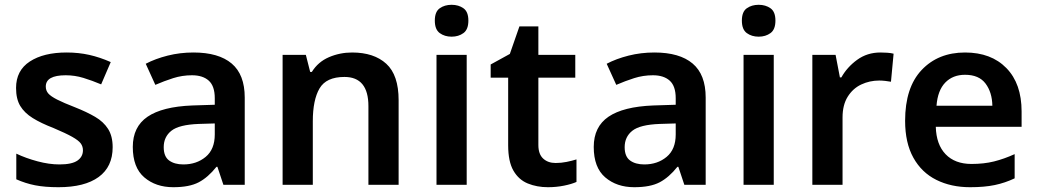

<svg xmlns="http://www.w3.org/2000/svg" viewBox="-20 -771 4328 801"><path d="M450 -157Q450 -75 391.5 -32.5Q333 10 224 10Q167 10 126.5 2Q86 -6 48 -23V-130Q88 -111 136.5 -98Q185 -85 228 -85Q280 -85 303 -101Q326 -117 326 -144Q326 -160 317 -172.5Q308 -185 281.5 -200Q255 -215 203 -237Q151 -257 116.5 -278.5Q82 -300 64.5 -329Q47 -358 47 -404Q47 -477 104.5 -514.5Q162 -552 258 -552Q308 -552 352.5 -542Q397 -532 442 -512L402 -419Q364 -435 328 -446Q292 -457 254 -457Q171 -457 171 -410Q171 -393 181.5 -381Q192 -369 218.5 -355.5Q245 -342 294 -323Q342 -304 377 -283.5Q412 -263 431 -233Q450 -203 450 -157Z M787 -552Q892 -552 946.5 -506Q1001 -460 1001 -364V0H912L887 -75H883Q848 -31 809 -10.5Q770 10 703 10Q630 10 582 -31Q534 -72 534 -158Q534 -242 595.5 -284Q657 -326 782 -331L876 -334V-361Q876 -412 851 -434.5Q826 -457 781 -457Q740 -457 702.5 -445Q665 -433 628 -417L588 -505Q628 -526 679.5 -539Q731 -552 787 -552ZM810 -254Q727 -251 695 -225.5Q663 -200 663 -157Q663 -118 685.5 -101.5Q708 -85 745 -85Q800 -85 838 -116.5Q876 -148 876 -210V-256Z M1449 -552Q1540 -552 1591.5 -505Q1643 -458 1643 -353V0H1517V-328Q1517 -450 1417 -450Q1341 -450 1313 -402Q1285 -354 1285 -265V0H1159V-542H1256L1274 -471H1281Q1307 -513 1352.5 -532.5Q1398 -552 1449 -552Z M1864 -751Q1893 -751 1913.5 -736.5Q1934 -722 1934 -685Q1934 -648 1913.5 -633Q1893 -618 1864 -618Q1835 -618 1814.5 -633Q1794 -648 1794 -685Q1794 -722 1814.5 -736.5Q1835 -751 1864 -751ZM1927 -542V0H1801V-542Z M2298 -91Q2321 -91 2343.5 -95.5Q2366 -100 2385 -106V-12Q2365 -3 2333 3.5Q2301 10 2266 10Q2220 10 2182 -5.5Q2144 -21 2122 -59Q2100 -97 2100 -165V-447H2027V-502L2107 -546L2147 -661H2226V-542H2380V-447H2226V-166Q2226 -128 2246 -109.5Q2266 -91 2298 -91Z M2710 -552Q2815 -552 2869.5 -506Q2924 -460 2924 -364V0H2835L2810 -75H2806Q2771 -31 2732 -10.5Q2693 10 2626 10Q2553 10 2505 -31Q2457 -72 2457 -158Q2457 -242 2518.5 -284Q2580 -326 2705 -331L2799 -334V-361Q2799 -412 2774 -434.5Q2749 -457 2704 -457Q2663 -457 2625.5 -445Q2588 -433 2551 -417L2511 -505Q2551 -526 2602.5 -539Q2654 -552 2710 -552ZM2733 -254Q2650 -251 2618 -225.5Q2586 -200 2586 -157Q2586 -118 2608.5 -101.5Q2631 -85 2668 -85Q2723 -85 2761 -116.5Q2799 -148 2799 -210V-256Z M3145 -751Q3174 -751 3194.5 -736.5Q3215 -722 3215 -685Q3215 -648 3194.5 -633Q3174 -618 3145 -618Q3116 -618 3095.5 -633Q3075 -648 3075 -685Q3075 -722 3095.5 -736.5Q3116 -751 3145 -751ZM3208 -542V0H3082V-542Z M3653 -552Q3666 -552 3681.5 -551Q3697 -550 3708 -547L3697 -430Q3687 -432 3673 -433.5Q3659 -435 3648 -435Q3608 -435 3573 -418.5Q3538 -402 3516.5 -367.5Q3495 -333 3495 -281V0H3369V-542H3466L3484 -448H3490Q3514 -491 3556 -521.5Q3598 -552 3653 -552Z M4006 -552Q4115 -552 4178.5 -487Q4242 -422 4242 -306V-242H3884Q3886 -168 3925 -127.5Q3964 -87 4033 -87Q4085 -87 4127 -97.5Q4169 -108 4213 -128V-27Q4173 -8 4130 1Q4087 10 4027 10Q3948 10 3886.5 -20.5Q3825 -51 3790.5 -113Q3756 -175 3756 -267Q3756 -406 3825 -479Q3894 -552 4006 -552ZM4006 -459Q3955 -459 3923.5 -426.5Q3892 -394 3887 -330H4120Q4119 -386 4091.5 -422.5Q4064 -459 4006 -459Z"/></svg>

Font: Noto Sans Gujarati UI SemiBold
Style: Regular
Weight: 600
Designer: Jelle Bosma - Monotype Design Team, Universal Thirst
Foundry: Monotype Imaging Inc.
Version: Version 2.106; ttfautohint (v1.8.4.7-5d5b)